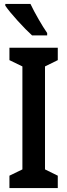

<svg xmlns="http://www.w3.org/2000/svg" viewBox="-20 -957 343 977"><path d="M135 -937H7V-928C33 -889 106 -810 143 -777H220V-789C196 -823 155 -894 135 -937ZM274 0V-63L209 -95V-619L274 -651V-714H28V-651L94 -619V-95L28 -63V0Z"/></svg>

Font: Noto Sans Gurmukhi UI ExtraCondensed SemiBold
Style: Regular
Weight: 600
Width: 2
Designer: Jelle Bosma - Monotype Design Team
Foundry: Monotype Imaging Inc.
Version: Version 2.004